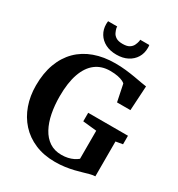

<svg xmlns="http://www.w3.org/2000/svg" viewBox="-224 -1112 1175 1267"><g transform="rotate(30 364.0 -478.0)"><path d="M384.5 11Q299.5 11 232.5 -17.5Q165.5 -46 119.2 -97Q73 -148 49 -216.2Q25 -284.5 25 -363.5Q25 -457.5 51.8 -529.8Q78.5 -602 128.2 -651.5Q178 -701 248.8 -726.5Q319.5 -752 407.5 -752Q448 -752 486.5 -747.8Q525 -743.5 558.5 -737.8Q592 -732 617.8 -727.2Q643.5 -722.5 657.5 -721L646.5 -534H544.5L518 -662.5Q513 -668.5 499 -675.2Q485 -682 461 -687Q437 -692 402 -692Q337 -692 291 -656.8Q245 -621.5 220.8 -552.2Q196.5 -483 196.5 -380.5Q196.5 -311.5 208.2 -251.8Q220 -192 244.5 -146.8Q269 -101.5 307.2 -76Q345.5 -50.5 398 -50.5Q425 -50.5 447 -55.5Q469 -60.5 487 -69.2Q505 -78 519 -89.5V-303.5L414 -314.5V-379.5H717V-314.5L664.5 -305.5V-40Q647 -39.5 626 -34Q605 -28.5 580 -21Q555 -13.5 525.2 -6.2Q495.5 1 460.5 6Q425.5 11 384.5 11ZM382.5 -804.5Q334 -804.5 298.5 -822.8Q263 -841 243.5 -873.2Q224 -905.5 224 -945.5Q224 -952 224.5 -957.8Q225 -963.5 225.5 -968.5H295Q295 -966 295.2 -962.5Q295.5 -959 296 -955.5Q299.5 -941 307 -925Q314.5 -909 332 -897.8Q349.5 -886.5 382.5 -886.5Q415.5 -886.5 433 -897.5Q450.5 -908.5 458.2 -924.5Q466 -940.5 469 -955.5Q470 -959 470 -962.5Q470 -966 470 -968.5H539.5Q540.5 -963.5 540.8 -957.8Q541 -952 541 -946Q541 -905.5 521.5 -873.5Q502 -841.5 466.5 -823Q431 -804.5 382.5 -804.5Z"/></g></svg>

Font: Merriweather 24pt
Style: Bold
Weight: 700
Designer: Eben Sorkin
Foundry: Eben Sorkin
Version: Version 2.100